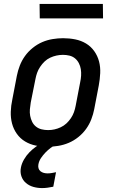

<svg xmlns="http://www.w3.org/2000/svg" viewBox="-20 -737 590 980"><path d="M224 12Q192 12 162.5 6Q133 0 108 -15Q83 -30 66 -54Q49 -78 41.5 -106.5Q34 -135 35 -166.5Q36 -198 43 -230L66 -350Q71 -376 81 -402Q91 -428 107.5 -451Q124 -474 147 -492.5Q170 -511 195.5 -522Q221 -533 248.5 -537.5Q276 -542 302 -542Q334 -542 364 -536Q394 -530 419 -515Q444 -500 461 -476Q478 -452 485.5 -423.5Q493 -395 491.5 -363.5Q490 -332 484 -300L461 -180Q456 -154 446 -128Q436 -102 419.5 -79Q403 -56 380 -37.5Q357 -19 331 -8Q305 3 277.5 7.5Q250 12 224 12ZM226 -73Q242 -73 258 -76.5Q274 -80 290 -87.5Q306 -95 319 -107Q332 -119 342 -134Q352 -149 357.5 -164.5Q363 -180 366 -196L389 -316Q393 -334 394 -351Q395 -368 392.5 -384Q390 -400 382.5 -414.5Q375 -429 363 -439Q351 -449 335 -453Q319 -457 301 -457Q285 -457 268.5 -453.5Q252 -450 236 -442.5Q220 -435 207.5 -423Q195 -411 185 -396Q175 -381 169.5 -365.5Q164 -350 161 -334L137 -214Q134 -196 132.5 -179Q131 -162 134 -146Q137 -130 144 -115.5Q151 -101 163.5 -91Q176 -81 192 -77Q208 -73 226 -73ZM195 223Q172 223 150.5 217Q129 211 112.5 197Q96 183 89 162Q82 141 87 117Q91 97 102.5 77Q114 57 130 40.5Q146 24 164.5 11Q183 -2 204 -12H271L269 0Q253 7 238.5 18Q224 29 211.5 42Q199 55 189 70Q179 85 176 102Q174 112 176.5 121.5Q179 131 186.5 137Q194 143 203.5 145.5Q213 148 223 148Q234 148 245 146Q256 144 266 142L252 216Q237 219 223 221Q209 223 195 223ZM506 -643H183L182 -717H505Z"/></svg>

Font: Lode Dark Term
Style: Bold Italic
Weight: 700
Italic angle: -11°
Monospace: yes
Designer: Belleve Invis
Foundry: Belleve Invis
Version: Version 29.2.0